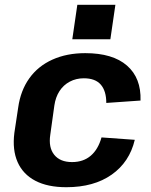

<svg xmlns="http://www.w3.org/2000/svg" viewBox="-20 -772 630 802"><path d="M257 10Q179 10 127.5 -17Q76 -44 53.5 -95Q31 -146 40 -217L56 -323Q66 -394 102.5 -445Q139 -496 199 -523Q259 -550 336 -550Q451 -550 510.5 -498Q570 -446 567 -352L424 -342Q424 -392 401 -418.5Q378 -445 330 -445Q298 -445 271.5 -431Q245 -417 228.5 -391.5Q212 -366 207 -331L190 -209Q182 -156 206.5 -125.5Q231 -95 281 -95Q328 -95 359 -121.5Q390 -148 404 -198L543 -188Q521 -95 446.5 -42.5Q372 10 257 10ZM462 -752 441 -608H282L303 -752Z"/></svg>

Font: Pathway Extreme SemiCondensed
Style: Bold Italic
Weight: 700
Width: 4
Italic angle: -8°
Version: Version 1.001;gftools[0.9.26]